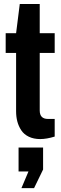

<svg xmlns="http://www.w3.org/2000/svg" viewBox="-20 -690 310 970"><path d="M256.3 -422.7H180.7V-131.6Q180.7 -89.1 222.4 -89.1H256.3V0Q215.5 12.6 182.9 12.6Q150.3 12.6 125.5 0.7Q100.8 -11.3 87.3 -31.9Q73.8 -52.6 67.5 -76.5Q61.3 -100.3 61.3 -128.1V-422.7H8.7V-522.2H61.3L79.9 -669.9H180.7V-522.2H256.3ZM73.8 176.4V55.2H197.7V166.4L152 260.6H88.2L123.8 176.4Z"/></svg>

Font: Puralecka Narrow
Style: Bold
Weight: 700
Designer: Hector Gatti, Marcela Romero, Pablo Cosgaya and Nicolas Silva
Version: Version 1.004;PS 001.004;hotconv 1.0.70;makeotf.lib2.5.58329